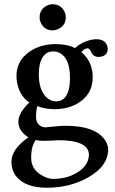

<svg xmlns="http://www.w3.org/2000/svg" viewBox="-20 -653 548 911"><path d="M168 -570.8Q168 -608.9 202.6 -626.5Q216.3 -632.8 230 -632.8Q268.1 -632.8 285.6 -598.6Q292 -585 292 -570.8Q292 -532.7 257.3 -515.6Q243.7 -509.3 230 -508.8Q191.9 -508.8 174.3 -543.5Q168 -556.6 168 -570.8ZM312 -284.2Q312 -378.4 261.2 -402.8Q248 -409.2 232.9 -409.2Q183.1 -409.2 168.5 -346.2Q164.1 -325.7 164.1 -300.8Q164.1 -227.1 199.7 -191.4Q219.7 -172.4 246.1 -171.9Q300.3 -171.9 310.1 -249.5Q312 -266.1 312 -284.2ZM183.1 15.1Q159.7 14.6 149.9 11.2Q127.9 38.6 127.9 96.2Q127.9 156.7 190.9 185.5Q213.9 196.3 231 195.8Q309.6 195.8 362.8 154.3Q401.4 122.6 401.9 81.1Q400.9 12.2 255.9 12.2Q249 12.2 225.1 14.2Q209.5 15.1 183.1 15.1ZM446.8 -382.8Q418.9 -383.8 410.2 -412.1Q402.8 -423.3 395 -423.8Q380.4 -422.9 366.2 -405.8Q419.9 -360.4 419.9 -287.1Q419.9 -199.7 339.8 -157.7Q295.4 -135.3 241.2 -134.8Q189 -135.3 157.7 -149.9Q151.4 -133.8 150.9 -101.1Q150.9 -57.6 187 -49.8Q191.9 -48.8 195.8 -48.8Q198.7 -48.8 215.3 -50.8Q264.2 -56.2 290 -56.2Q437.5 -56.2 481.4 16.6Q492.7 36.6 493.2 55.2Q493.2 136.7 394.5 190.9Q308.6 237.8 203.1 237.8Q99.6 237.8 56.2 183.1Q34.7 154.3 34.2 116.2Q34.2 55.7 110.8 1.5Q113.3 0 115.2 -1Q67.9 -30.8 66.9 -74.2Q67.9 -118.7 119.1 -166.5Q71.3 -199.2 60.1 -266.1Q58.1 -279.8 58.1 -292Q58.1 -372.6 133.8 -416.5Q182.6 -443.8 242.2 -443.8Q301.8 -443.4 335.9 -424.8Q375 -460 426.8 -466.3Q432.6 -466.8 437 -466.8Q478 -466.8 488.8 -435.1Q490.7 -428.7 491.2 -422.9Q491.2 -388.2 456.1 -383.8Q451.2 -382.8 446.8 -382.8Z"/></svg>

Font: Linux Libertine O
Style: Semibold
Weight: 700
Designer: Philipp H. Poll
Foundry: Philipp H. Poll
Version: Version 5.0.0